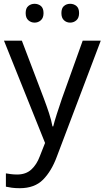

<svg xmlns="http://www.w3.org/2000/svg" viewBox="-20 -750 550 1010"><path d="M1 -536H95L211 -231Q226 -191 238 -154.5Q250 -118 256 -85H260Q266 -110 279 -150.5Q292 -191 306 -232L415 -536H510L279 74Q251 150 206.5 195Q162 240 84 240Q60 240 42 237.5Q24 235 11 232V162Q22 164 37.5 166Q53 168 70 168Q116 168 144.5 142Q173 116 189 73L217 2ZM115 -681Q115 -707 129 -718.5Q143 -730 162 -730Q181 -730 195 -718.5Q209 -707 209 -681Q209 -656 195 -643.5Q181 -631 162 -631Q143 -631 129 -643.5Q115 -656 115 -681ZM303 -681Q303 -707 316.5 -718.5Q330 -730 349 -730Q368 -730 382 -718.5Q396 -707 396 -681Q396 -656 382 -643.5Q368 -631 349 -631Q330 -631 316.5 -643.5Q303 -656 303 -681Z"/></svg>

Font: Noto Sans Mongolian
Style: Regular
Weight: 400
Designer: Monotype Design Team
Foundry: Monotype Imaging Inc.
Version: Version 3.001; ttfautohint (v1.8.4.7-5d5b)